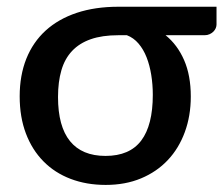

<svg xmlns="http://www.w3.org/2000/svg" viewBox="-20 -528 647 556"><path d="M322.5 -426Q276 -426 243 -414.5Q210 -403 188.8 -380.5Q167.5 -358 157.8 -324.5Q148 -291 148 -247Q148 -162 182.8 -119.2Q217.5 -76.5 285.5 -76.5Q355.5 -76.5 389 -121Q422.5 -165.5 422.5 -253.5Q422.5 -283 418 -311Q413.5 -339 404.5 -362Q395.5 -385 381.2 -401.8Q367 -418.5 347.5 -426ZM607 -508.5V-457Q607 -452 604.8 -446.5Q602.5 -441 598 -436.5Q593.5 -432 587 -429Q580.5 -426 572.5 -426H459.5Q494 -398 513.2 -353.8Q532.5 -309.5 532.5 -248.5Q532.5 -192.5 515.2 -145.5Q498 -98.5 466 -64.5Q434 -30.5 388.5 -11.5Q343 7.5 286 7.5Q230.5 7.5 184.5 -10Q138.5 -27.5 105.8 -60.8Q73 -94 55 -141.5Q37 -189 37 -249Q37 -309.5 56.2 -357.8Q75.5 -406 112.2 -439.5Q149 -473 202.2 -490.8Q255.5 -508.5 323 -508.5Z"/></svg>

Font: Lato SemiBold
Style: Regular
Weight: 600
Designer: Lukasz Dziedzic with Adam Twardoch and Botio Nikoltchev
Foundry: tyPoland Lukasz Dziedzic
Version: Version 2.015; 2015-08-06; http://www.latofonts.com/